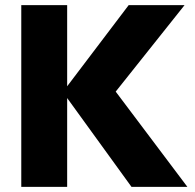

<svg xmlns="http://www.w3.org/2000/svg" viewBox="-20 -729 761 749"><path d="M493 0 225 -370 482 -709H700L407 -341V-404L711 0ZM63 0V-709H242V0Z"/></svg>

Font: Outfit Thin ExtraBold
Style: Regular
Weight: 800
Version: Version 1.100;gftools[0.9.27]